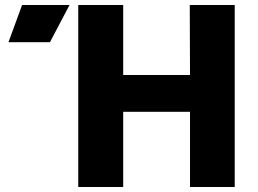

<svg xmlns="http://www.w3.org/2000/svg" viewBox="-20 -753 1040 773"><path d="M925 -733H744L745 -451H476V-733H295V0H476V-303H745V0H925ZM14 -583H181L260 -733H69Z"/></svg>

Font: Kreadon Extra Bold
Style: Regular
Weight: 800
Designer: kohakuno
Foundry: StudioGnu
Version: Version 1.000;Glyphs 3.1.2 (3151)